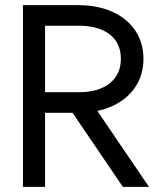

<svg xmlns="http://www.w3.org/2000/svg" viewBox="-20 -727 622 747"><path d="M69.3 -707H155.3V0H69.3ZM153.3 -368.2H285.2Q363.3 -368.2 406.7 -402.8Q450.2 -437.5 450.2 -498Q450.2 -559.6 406.7 -593.3Q363.3 -627 285.2 -627H153.3V-707H284.2Q359.4 -707 417 -681.2Q474.6 -655.3 506.3 -607.9Q538.1 -560.5 538.1 -498Q538.1 -435.5 506.3 -388.2Q474.6 -340.8 417 -314.5Q359.4 -288.1 284.2 -288.1H153.3ZM234.4 -329.1H335.9L559.6 0H458Z"/></svg>

Font: Wanted Sans Variable
Style: Regular
Weight: 400
Designer: Original Design by Kil Hyung-jin and Kang Hanbin, Wanted Lab, Inc; Hangeul from Source Han Sans by Jang Soo-young and Ka
Foundry: Wanted Lab, Inc.
Version: Version 1.003;Glyphs 3.2 (3227)